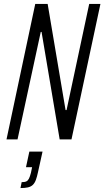

<svg xmlns="http://www.w3.org/2000/svg" viewBox="-20 -708 530 975"><path d="M13 0 159 -688H222L313 -149H318L433 -688H490L343 0H283L191 -546H187L69 0ZM84 247 90 217Q106 217 114 213Q122 209 127 199Q132 189 137 170L143 141H112L129 62H196L173 166Q168 190 162 206Q156 222 146.5 231Q137 240 122 243.5Q107 247 84 247Z"/></svg>

Font: Saira Condensed Light
Style: Italic
Weight: 300
Width: 3
Italic angle: -12°
Designer: Hector Gatti with collaboration of the Omnibus-Type team
Foundry: Omnibus-Type
Version: Version 1.101